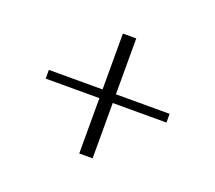

<svg xmlns="http://www.w3.org/2000/svg" viewBox="-84 -680 743 662"><g transform="rotate(20 288.0 -349.0)"><path d="M263 -332H66V-364H263V-569H312V-364H509V-332H312V-129H263Z"/></g></svg>

Font: Trirong ExtraLight
Style: Regular
Weight: 275
Designer: Katatrad Team
Foundry: CadsonDemak
Version: Version 1.001